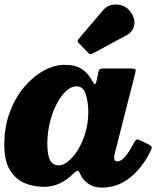

<svg xmlns="http://www.w3.org/2000/svg" viewBox="-28 -831 741 872"><path d="M653.5 -140.5Q617.5 -68 561.5 -23.5Q505.5 21 435 21Q400.5 21 376.5 5.8Q352.5 -9.5 340.5 -32Q337.5 -39 335.2 -43Q333 -47 331.5 -50Q326.5 -57 321.5 -55Q316.5 -53 306 -43.5Q279 -15.5 245.2 1Q211.5 17.5 170.5 17.5Q124 17.5 83.2 0.2Q42.5 -17 17 -58.8Q-8.5 -100.5 -8.5 -174Q-8.5 -254.5 16.2 -321Q41 -387.5 81.8 -435.8Q122.5 -484 170.8 -510.2Q219 -536.5 266 -536.5Q316.5 -536.5 345.8 -516Q375 -495.5 391.5 -462.5Q398 -450 402.5 -448.8Q407 -447.5 411.5 -468L419 -505Q421 -513 425 -516.5Q429 -520 441.5 -520H567.5Q584.5 -520 587 -515.8Q589.5 -511.5 586 -498L493 -133Q490.5 -122.5 490.5 -113.5Q490.5 -98 505.5 -98Q522 -98 541 -120.2Q560 -142.5 579.5 -181Q587 -195 592 -196.8Q597 -198.5 609.5 -193L644 -176.5Q659 -169.5 660.8 -163.5Q662.5 -157.5 653.5 -140.5ZM373 -321.5Q373 -368.5 361.2 -403.8Q349.5 -439 320 -439Q295 -439 271.5 -417Q248 -395 228.8 -357.5Q209.5 -320 198.2 -273.5Q187 -227 187 -178.5Q187 -126.5 199.5 -103.2Q212 -80 239 -80Q260 -80 283.2 -99.5Q306.5 -119 327 -152.5Q347.5 -186 360.2 -229.5Q373 -273 373 -321.5ZM562 -781Q587 -749 581.8 -717.8Q576.5 -686.5 545 -670L391 -587Q382 -581.5 374.5 -589.5L328.5 -636.5Q320.5 -645.5 329 -654L441 -785.5Q456.5 -804 479.8 -808.8Q503 -813.5 525.5 -806.2Q548 -799 562 -781Z"/></svg>

Font: Besley* Heavy
Style: Italic
Weight: 800
Italic angle: -13°
Designer: Owen Earl
Foundry: indestructible type*
Version: Version 3.000; ttfautohint (v1.8.3)